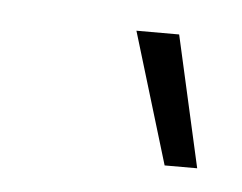

<svg xmlns="http://www.w3.org/2000/svg" viewBox="-27 -749 237 188"><g transform="rotate(5 91.5 -655.5)"><path d="M140 -591H172L143 -720H101Z"/></g></svg>

Font: Fixel Display ExtraLight
Style: Italic
Weight: 200
Italic angle: -10°
Designer: AlfaBravo + MacPaw
Foundry: Kyrylo Tkachov, Marchela Mozhyna, Serhii Makarenko, Maria Weinstein, Zakhar Kryvoshyya
Version: Version 1.210;Glyphs 3.2 (3217)